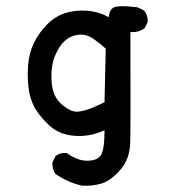

<svg xmlns="http://www.w3.org/2000/svg" viewBox="-20 -458 540 609"><path d="M240.2 130.9Q195.3 121.1 156.2 93.8Q144.5 78.1 146.5 56.6L156.2 37.1Q169.9 25.4 191.4 27.3Q226.6 52.7 258.8 51.8Q291 50.8 301.3 32.2Q311.5 13.7 311.5 -44.9Q265.6 -23.4 215.8 -27.3Q166 -31.2 133.8 -62.5Q101.6 -93.8 87.9 -120.6Q74.2 -147.5 70.3 -181.6Q66.4 -215.8 69.3 -252.9Q72.3 -290 87.9 -322.3Q103.5 -354.5 129.9 -380.9Q156.2 -407.2 188.5 -417Q220.7 -426.8 257.3 -423.8Q293.9 -420.9 325.2 -403.3Q327.1 -433.6 349.6 -437Q372.1 -440.4 417 -434.6L436.5 -424.8Q450.2 -409.2 448.2 -387.7L438.5 -368.2Q418.9 -354.5 393.6 -356.4Q394.5 -58.6 393.1 -5.9Q391.6 46.9 361.3 81.1Q331.1 115.2 302.2 124Q273.4 132.8 240.2 130.9ZM273.4 -116.2 311.5 -133.8 315.4 -303.7Q293.9 -323.2 272.9 -336.9Q252 -350.6 227.5 -347.7Q203.1 -344.7 185.1 -328.1Q167 -311.5 153.8 -279.3Q140.6 -247.1 143.6 -199.2Q146.5 -151.4 176.8 -126Q207 -100.6 229.5 -104Q252 -107.4 273.4 -116.2Z"/></svg>

Font: JasonHandwriting4
Style: Regular
Weight: 400
Version: Version 1.01.21